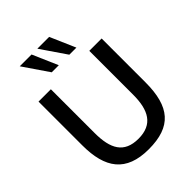

<svg xmlns="http://www.w3.org/2000/svg" viewBox="-272 -1113 1265 1265"><g transform="rotate(-45 360.5 -480.0)"><path d="M67 -314C67 -102 148 14 359 14C570 14 655 -87 655 -314V-722H540V-314C540 -170 494 -83 360 -83C226 -83 182 -168 182 -314V-722H67ZM144 -974 265 -797H331L254 -974ZM308 -974 429 -797H495L418 -974Z"/></g></svg>

Font: Perun Medium
Style: Regular
Weight: 500
Foundry: Copyright (c) Stefan Peev, Context Ltd, 2016
Version: Version 1.089